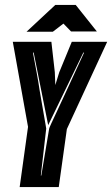

<svg xmlns="http://www.w3.org/2000/svg" viewBox="-20 -761 456 781"><path d="M60 0 94 -245 32 -591H189L203 -467L205 -415L221 -467L272 -591H416L252 -236L219 0ZM146 -47H148L180 -238Q180 -240 188.5 -258.5Q197 -277 209.5 -303.5Q222 -330 233.5 -355Q245 -380 252 -395L322 -547H319L176 -252L117 -547H114Q122 -504 129 -466.5Q136 -429 141 -395Q143 -382 147.5 -357Q152 -332 156.5 -305Q161 -278 164.5 -259Q168 -240 168 -238ZM88 -632 205 -741H288L374 -633H269L238 -665L195 -632Z"/></svg>

Font: Alumni Sans Inline One
Style: Italic
Weight: 400
Italic angle: -8°
Designer: Robert E. Leuschke
Foundry: Robert E. Leuschke
Version: Version 1.100; ttfautohint (v1.8.3)